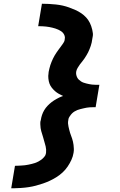

<svg xmlns="http://www.w3.org/2000/svg" viewBox="-20 -853 640 1026"><path d="M40 153 60 33Q69 33 77.5 32.5Q86 32 95.5 31.5Q105 31 113.5 30Q122 29 131.5 27Q141 25 149.5 23Q158 21 167 18Q176 15 184.5 10.5Q193 6 200.5 0.5Q208 -5 215.5 -13.5Q223 -22 224 -28L226 -36Q227 -45 226.5 -53.5Q226 -62 224 -70.5Q222 -79 219.5 -87Q217 -95 215 -103Q213 -111 210.5 -119Q208 -127 205.5 -135.5Q203 -144 200.5 -152Q198 -160 197 -168.5Q196 -177 195.5 -187.5Q195 -198 196 -204L198 -211Q200 -225 204.5 -238.5Q209 -252 216.5 -264.5Q224 -277 234 -287.5Q244 -298 255.5 -307Q267 -316 282.5 -324.5Q298 -333 306 -336L317 -340Q306 -345 294.5 -351.5Q283 -358 274 -366Q265 -374 257 -384Q249 -394 244.5 -406Q240 -418 238.5 -433.5Q237 -449 239 -458L240 -469Q242 -478 244 -487Q246 -496 249 -505Q252 -514 255.5 -522.5Q259 -531 263 -539.5Q267 -548 272 -556.5Q277 -565 282.5 -573Q288 -581 293.5 -588.5Q299 -596 305 -604Q311 -612 317.5 -621.5Q324 -631 325 -637L326 -644Q328 -653 325.5 -661Q323 -669 318 -675.5Q313 -682 306 -686.5Q299 -691 291.5 -694.5Q284 -698 276 -700.5Q268 -703 260 -705Q252 -707 243.5 -708.5Q235 -710 226.5 -711Q218 -712 207.5 -712.5Q197 -713 191 -713H184L204 -833Q223 -833 241.5 -832Q260 -831 279 -829Q298 -827 315.5 -823Q333 -819 349.5 -813Q366 -807 383 -799.5Q400 -792 414.5 -782Q429 -772 440.5 -759.5Q452 -747 460 -731Q468 -715 473 -694Q478 -673 476 -661L473 -644Q472 -635 470 -626Q468 -617 465 -608Q462 -599 458.5 -590.5Q455 -582 451 -573.5Q447 -565 441.5 -556.5Q436 -548 431 -540Q426 -532 419.5 -524.5Q413 -517 407.5 -509.5Q402 -502 396 -492Q390 -482 389 -477L387 -469Q386 -461 387.5 -453.5Q389 -446 392.5 -439Q396 -432 401.5 -427Q407 -422 413 -418Q419 -414 426 -411.5Q433 -409 441 -407Q449 -405 456.5 -403.5Q464 -402 472 -401Q480 -400 489.5 -400Q499 -400 504 -400H511L491 -280Q483 -280 475 -280Q467 -280 459 -279.5Q451 -279 442.5 -277.5Q434 -276 426 -274Q418 -272 409.5 -270Q401 -268 393.5 -265Q386 -262 378.5 -257.5Q371 -253 365 -247Q359 -241 353 -232Q347 -223 346 -218L345 -211Q343 -202 343.5 -193.5Q344 -185 346 -176.5Q348 -168 350 -159.5Q352 -151 354.5 -143Q357 -135 360 -127.5Q363 -120 365.5 -112Q368 -104 370 -95.5Q372 -87 373 -78.5Q374 -70 374.5 -59.5Q375 -49 374 -44L373 -36Q370 -17 361.5 1.5Q353 20 341.5 37Q330 54 315 68Q300 82 282.5 93Q265 104 247 112.5Q229 121 210 127.5Q191 134 172 139Q153 144 133.5 147Q114 150 91.5 151.5Q69 153 56 153Z"/></svg>

Font: Iosevka Aile Heavy
Style: Italic
Weight: 900
Italic angle: -9°
Designer: Belleve Invis
Foundry: Belleve Invis
Version: Version 31.1.0; ttfautohint (v1.8.4)